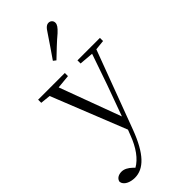

<svg xmlns="http://www.w3.org/2000/svg" viewBox="-340 -877 1215 1215"><g transform="rotate(-45 267.5 -269.5)"><path d="M232 -620 250 -606C293 -647 334 -687 376 -722C404 -748 414 -763 414 -779C414 -799 398 -810 383 -810C366 -810 352 -799 333 -768C301 -719 266 -670 232 -620ZM344 -484 439 -476 368 -271 292 -62 139 -475 231 -484V-512H-8V-484L60 -477L260 24L246 60C216 141 173 200 123 228L112 217C90 196 67 183 43 183C17 183 -7 195 -11 220C-7 253 34 271 76 271C156 271 223 204 282 47L478 -477L545 -484V-512H344Z"/></g></svg>

Font: Noto Serif JP Light
Style: Regular
Weight: 300
Designer: Ryoko NISHIZUKA 西塚涼子 (kana & ideographs); Frank Grießhammer (Latin, Greek & Cyrillic); Wenlong ZHANG 张文龙 (bopomofo); San
Foundry: Adobe
Version: Version 2.001;hotconv 1.1.0;makeotfexe 2.6.0